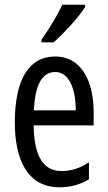

<svg xmlns="http://www.w3.org/2000/svg" viewBox="-20 -786 458 816"><path d="M342 -757V-766H245C224 -721 194 -671 156 -617V-606H208C249 -642 317 -715 342 -757ZM215 -546C102 -546 43 -447 43 -265C43 -109 96 10 233 10C279 10 320 -1 358 -24V-96C318 -70 281 -59 242 -59C163 -59 125 -123 123 -253H378V-309C378 -442 325 -546 215 -546ZM215 -480C275 -480 302 -405 302 -317H124C129 -428 160 -480 215 -480Z"/></svg>

Font: Noto Sans Myanmar UI ExtraCondensed
Style: Regular
Weight: 400
Width: 2
Designer: Monotype Design Team
Foundry: Monotype Imaging Inc.
Version: Version 2.103